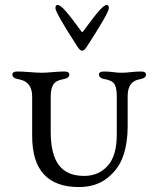

<svg xmlns="http://www.w3.org/2000/svg" viewBox="-20 -742 640 776"><path d="M309 -615Q312 -610 316 -615Q358 -673 382 -700Q402 -722 411 -722Q420 -722 420 -709Q420 -691 332 -555Q321 -537 312 -537Q303 -537 292 -555Q204 -691 204 -709Q204 -722 213 -722Q223 -722 243 -700Q267 -673 309 -615ZM496 -354V-231Q496 -165 478 -112Q460 -59 414 -22.5Q368 14 299 14Q110 14 110 -192V-352Q110 -413 54 -422Q30 -426 30 -441Q30 -453 50 -453Q70 -453 100.5 -450.5Q131 -448 149 -448Q166 -448 193 -450.5Q220 -453 240 -453Q260 -453 260 -441Q260 -426 236 -422Q206 -417 195.5 -400.5Q185 -384 185 -352V-209Q185 -118 218 -74.5Q251 -31 320 -31Q378 -31 415 -71.5Q452 -112 452 -199V-352Q452 -386 443 -401.5Q434 -417 404 -422Q380 -426 380 -441Q380 -453 400 -453Q420 -453 437 -450.5Q454 -448 472 -448Q489 -448 509.5 -450.5Q530 -453 550 -453Q570 -453 570 -441Q570 -426 546 -422Q496 -414 496 -354Z"/></svg>

Font: EB Garamond SC 12
Style: Regular
Weight: 400
Version: Version 0.016 ; ttfautohint (v0.97) -l 8 -r 50 -G 200 -x 0 -